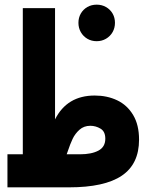

<svg xmlns="http://www.w3.org/2000/svg" viewBox="-20 -805 640 825"><path d="M12 -142H78V-770H216.5V-292Q268 -394.5 387 -394.5Q440.5 -394.5 483.5 -374Q526.5 -353.5 552 -311Q577.5 -268.5 577.5 -205Q577.5 -100 503.2 -50Q429 0 276.5 0H12ZM432.5 -209Q432.5 -240 412 -252.2Q391.5 -264.5 368 -264.5Q340.5 -264.5 321.5 -247.5Q302.5 -230.5 292 -208.2Q281.5 -186 271 -154.5L266.5 -142H323.5Q373 -142 402.8 -157.8Q432.5 -173.5 432.5 -209ZM317 -707Q317 -729 327.2 -746.8Q337.5 -764.5 355.2 -774.8Q373 -785 395.5 -785Q417.5 -785 435.5 -774.8Q453.5 -764.5 463.8 -746.8Q474 -729 474 -707Q474 -685 463.8 -667Q453.5 -649 435.5 -638.5Q417.5 -628 395.5 -628Q373 -628 355.2 -638.5Q337.5 -649 327.2 -667Q317 -685 317 -707Z"/></svg>

Font: JuliaMono Black
Style: Regular
Weight: 900
Monospace: yes
Designer: cormullion
Foundry: corm
Version: Version 0.054; ttfautohint (v1.8.4)